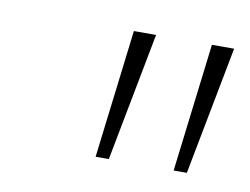

<svg xmlns="http://www.w3.org/2000/svg" viewBox="-39 -813 410 315"><g transform="rotate(10 166.0 -656.0)"><path d="M158 -549H136L162 -763H199ZM288 -549H266L292 -763H329Z"/></g></svg>

Font: Bitter Pro ExtraLight
Style: Italic
Weight: 275
Italic angle: -9°
Designer: Sol Matas, and Bitter project Authors
Foundry: Sol Matas
Version: Version 1.010